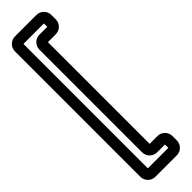

<svg xmlns="http://www.w3.org/2000/svg" viewBox="-303 -676 849 849"><g transform="rotate(-45 121.0 -252.0)"><path d="M136 116H185V137H57V-641H185V-620H136C110 -620 89 -599 89 -573V69C89 95 110 116 136 116ZM235 -617V-644C235 -670 214 -691 188 -691H54C28 -691 7 -670 7 -644V140C7 166 28 187 54 187H188C214 187 235 166 235 140V113C235 87 214 66 188 66H139V-570H188C214 -570 235 -591 235 -617Z"/></g></svg>

Font: DIN Rundschrift
Style: EngKont
Weight: 400
Width: 3
Version: Version 1.027